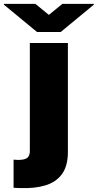

<svg xmlns="http://www.w3.org/2000/svg" viewBox="-104 -767 503 989"><path d="M49.7 -545.5H245.7V15.6Q245.7 87.4 215.6 129.1Q185.4 170.8 130.5 187.7Q75.6 204.5 1.4 201.7Q-6 201.3 -14.2 201.3Q-22.4 201.3 -34.1 200.3V55.4Q-21.7 56.8 -11.4 56.8Q23.8 56.8 36.8 46Q49.7 35.2 49.7 11.4ZM78.1 -747.2 147.7 -690.3 217.3 -747.2H379.3V-742.9L208.8 -602.3H86.6L-83.8 -742.9V-747.2Z"/></svg>

Font: Inter UI Black
Style: Regular
Weight: 900
Designer: Rasmus Andersson
Foundry: rsms
Version: 3.2;8d6f07862